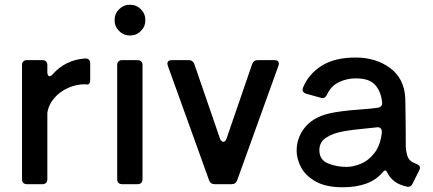

<svg xmlns="http://www.w3.org/2000/svg" viewBox="-20 -778 1828 811"><path d="M180 -503V-473Q180 -465 182.5 -460.5Q185 -456 189 -456Q196 -456 203 -465Q257 -525 339 -531H341Q351 -531 356 -525.5Q361 -520 361 -511V-442Q361 -421 349 -421Q345 -422 337 -422Q303 -422 268.5 -407Q234 -392 209.5 -364Q185 -336 180 -301V-21Q180 -11 174.5 -5.5Q169 0 159 0H94Q84 0 78.5 -5.5Q73 -11 73 -21V-503Q73 -513 78.5 -518.5Q84 -524 94 -524H159Q169 -524 174.5 -518.5Q180 -513 180 -503Z M464 -693Q464 -720 483 -739Q502 -758 529 -758Q556 -758 575 -739Q594 -720 594 -693Q594 -666 575 -647Q556 -628 529 -628Q502 -628 483 -647Q464 -666 464 -693ZM561 0H496Q486 0 480.5 -5.5Q475 -11 475 -21V-503Q475 -513 480.5 -518.5Q486 -524 496 -524H561Q571 -524 576.5 -518.5Q582 -513 582 -503V-21Q582 -11 576.5 -5.5Q571 0 561 0Z M923 -179Q932 -179 937 -193L1045 -507Q1051 -524 1069 -524H1139Q1158 -524 1158 -508L1156 -500L982 -17Q976 0 958 0H887Q869 0 863 -17L689 -500L687 -508Q687 -524 706 -524H777Q795 -524 801 -507L909 -193Q911 -187 915 -183Q919 -179 923 -179Z M1738 -86Q1754 -80 1754 -69Q1754 -65 1751 -59L1723 -3Q1715 15 1697 10Q1639 -3 1617 -47Q1612 -58 1607 -58Q1602 -58 1596 -50Q1544 13 1427 13Q1356 13 1312.5 -12Q1269 -37 1251 -72.5Q1233 -108 1233 -141Q1233 -195 1266.5 -238Q1300 -281 1367 -298Q1413 -309 1495 -315Q1551 -319 1576 -323Q1596 -326 1594 -347Q1589 -392 1564.5 -419.5Q1540 -447 1483 -447Q1446 -447 1412.5 -431.5Q1379 -416 1361 -378Q1352 -359 1335 -365L1274 -382Q1258 -387 1258 -399Q1258 -402 1260 -408Q1284 -466 1339 -500.5Q1394 -535 1482 -535Q1568 -535 1628 -490.5Q1688 -446 1692 -362Q1693 -322 1693.5 -255Q1694 -188 1694 -158Q1696 -128 1704 -111.5Q1712 -95 1738 -86ZM1593 -219V-221Q1593 -231 1587 -236.5Q1581 -242 1571 -240L1532 -236Q1467 -230 1426.5 -222.5Q1386 -215 1357.5 -196.5Q1329 -178 1329 -144Q1329 -103 1365 -88Q1401 -73 1444 -73Q1471 -73 1503.5 -86Q1536 -99 1561.5 -131.5Q1587 -164 1593 -219Z"/></svg>

Font: Shippori Antique B1
Style: Regular
Weight: 400
Designer: FONTDASU
Foundry: FONTDASU / Google Inc. / but / Adobe
Version: Version 2.001